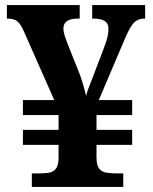

<svg xmlns="http://www.w3.org/2000/svg" viewBox="-20 -734 599 754"><path d="M105 0V-53H128Q150 -53 168 -55Q186 -57 197.5 -69Q209 -81 210 -110V-165H70V-224H210V-282H70V-341H193L75 -608Q62 -638 49 -649.5Q36 -661 10 -661H7V-714H293V-661H286Q229 -661 229 -622Q229 -610 233.5 -595.5Q238 -581 245 -563L283 -468Q296 -437 305 -407Q314 -377 318 -357Q321 -371 328.5 -390Q336 -409 344 -430L386 -540Q399 -574 402.5 -591Q406 -608 406 -621Q406 -641 392 -651Q378 -661 345 -661H342V-714H550V-661H547Q522 -661 506.5 -645.5Q491 -630 471 -583L368 -341H499V-282H359V-224H499V-165H359V-115Q359 -84 370 -71Q381 -58 400 -55.5Q419 -53 441 -53H464V0Z"/></svg>

Font: Noto Serif Toto
Style: Bold
Weight: 700
Designer: Monotype Design Team
Foundry: Monotype Imaging Inc.
Version: Version 2.001; ttfautohint (v1.8.4.7-5d5b)